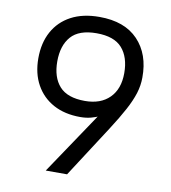

<svg xmlns="http://www.w3.org/2000/svg" viewBox="-81 -787 763 857"><g transform="rotate(10 300.5 -358.5)"><path d="M536.3 -483.3Q536.3 -447.7 525.2 -412Q514 -376.3 491.3 -334Q468.7 -291.7 431.7 -234.3L280.3 0H183.7L410.3 -337.3L416 -301Q400 -291.3 381.5 -282.3Q363 -273.3 341.3 -267.7Q319.7 -262 293.3 -262Q223 -262 171.7 -289.8Q120.3 -317.7 92.2 -368.5Q64 -419.3 64 -488.3Q64 -557.7 92 -609Q120 -660.3 173 -688.7Q226 -717 301.3 -717Q415.7 -717 476.5 -653.2Q537.3 -589.3 536.3 -483.3ZM453.3 -489Q453.3 -561 417.3 -602Q381.3 -643 301.3 -643Q221.7 -643 185.7 -602Q149.7 -561 149.7 -489Q149.7 -417 185.8 -376.7Q222 -336.3 301.3 -336.3Q372.7 -336.3 413 -376.7Q453.3 -417 453.3 -489Z"/></g></svg>

Font: Asta Sans Light
Style: Regular
Weight: 300
Designer: 42dot
Version: Version 1.000